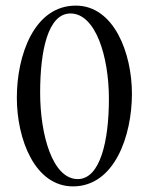

<svg xmlns="http://www.w3.org/2000/svg" viewBox="-20 -650 529 684"><path d="M240 14C388 14 450 -166 450 -316C450 -461 386 -630 250 -630C102 -630 40 -454 40 -302C40 -154 104 14 240 14ZM257 -12C167 -12 123 -170 123 -320C123 -470 151 -602 231 -602C321 -602 368 -448 368 -298C368 -148 337 -12 257 -12Z"/></svg>

Font: Garamond-Math
Style: Regular
Weight: 400
Version: Version 2019-08-16